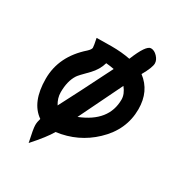

<svg xmlns="http://www.w3.org/2000/svg" viewBox="-158 -625 833 886"><g transform="rotate(30 258.5 -182.5)"><path d="M121 148Q106 80 106 61Q106 44 112 25Q41 -24 41 -149Q41 -268 142 -357Q158 -372 158 -381Q158 -391 150 -429L229 -430Q284 -430 329 -421Q366 -513 392 -513Q410 -513 426 -496Q442 -479 442 -461Q442 -439 413 -388Q482 -336 482 -240Q482 -130 396 -49Q316 27 203 42Q181 81 121 148ZM256 -69Q392 -123 392 -240Q392 -269 368 -299Q330 -222 256 -69ZM132 -129Q132 -98 150 -69Q198 -160 290 -344Q270 -348 247 -350Q236 -311 205 -279Q162 -236 156 -226Q132 -189 132 -129Z"/></g></svg>

Font: Wortlaut AH
Style: SemiBold
Weight: 600
Designer: Andreas Höfeld
Foundry: Fontgrube AH
Version: Version 2.59